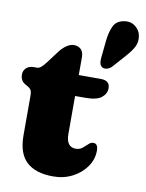

<svg xmlns="http://www.w3.org/2000/svg" viewBox="-85 -807 671 880"><g transform="rotate(10 250.5 -367.0)"><path d="M34.5 -376 26.5 -380.5Q2 -394 2 -423Q2 -442 15 -454Q28 -466 49 -466H64.5Q73.5 -466 82.8 -473.2Q92 -480.5 106 -499L147.5 -554Q162 -573.5 179.5 -585.5Q197 -597.5 214 -597.5Q234.5 -597.5 246.8 -585.2Q259 -573 259 -549V-466H361.5Q404 -466 404 -430Q404 -404 381.5 -386.2Q359 -368.5 307 -368.5H259V-192.5Q259 -131 303.5 -131Q322 -131 334.8 -141.5Q347.5 -152 358 -162.2Q368.5 -172.5 380.5 -171.5Q401 -171 401 -138Q401 -98.5 377.2 -64.2Q353.5 -30 313.2 -9Q273 12 223.5 12Q141.5 12 99.5 -27Q57.5 -66 57.5 -149.5V-333.5Q57.5 -353 52.2 -361.2Q47 -369.5 34.5 -376ZM354.5 -640.5Q358.5 -681.5 371.8 -710.5Q385 -739.5 420.5 -745Q451 -750.5 473.2 -733.2Q495.5 -716 499.5 -689Q503.5 -663 493 -641.2Q482.5 -619.5 456.5 -590.5L403.5 -531Q395 -521.5 382.8 -517.8Q370.5 -514 360.5 -518.5Q350 -524.5 347.5 -535.8Q345 -547 346.5 -561Z"/></g></svg>

Font: Fraunces 72pt SuperSoft Black
Style: Regular
Weight: 900
Version: Version 1.000;[0bf87f6ff]